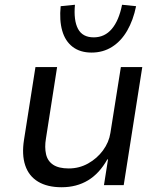

<svg xmlns="http://www.w3.org/2000/svg" viewBox="-20 -778 672 807"><path d="M239 9Q179 9 140 -14.5Q101 -38 86 -83Q71 -128 81 -191L129 -496H220L173 -195Q167 -159 173.5 -130Q180 -101 203.5 -85.5Q227 -70 269 -70Q313 -70 350.5 -91Q388 -112 413 -146Q438 -180 444 -219L488 -496H578L500 0H417L434 -108H431Q398 -49 350 -20Q302 9 239 9ZM365 -557Q317 -557 285.5 -581Q254 -605 241.5 -649Q229 -693 235 -752L295 -758Q289 -692 308 -656.5Q327 -621 374 -621Q420 -621 450 -656.5Q480 -692 493 -758L552 -752Q540 -693 514.5 -649Q489 -605 451 -581Q413 -557 365 -557Z"/></svg>

Font: Nunito Sans 7pt
Style: Italic
Weight: 400
Italic angle: -9°
Designer: Vernon Adams
Foundry: Vernon Adams
Version: Version 3.101;gftools[0.9.27]